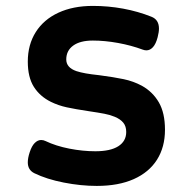

<svg xmlns="http://www.w3.org/2000/svg" viewBox="-20 -610 640 641"><path d="M485.4 -554.2Q510.7 -544.4 510.7 -514.6Q510.7 -502.9 506.3 -485.8Q500.5 -463.4 490.7 -452.6Q481 -441.9 468.8 -441.9Q462.9 -441.9 456.5 -444.3Q418.5 -458.5 374 -466.6Q329.6 -474.6 290 -474.6Q247.6 -474.6 224.4 -457.8Q201.2 -440.9 201.2 -411.6Q201.2 -384.3 234.9 -372.6Q248.5 -368.2 266.4 -365Q284.2 -361.8 311.5 -358.9Q360.4 -352.5 392.8 -345.7Q425.3 -338.9 453.6 -323.7Q489.7 -303.7 510.3 -268.3Q530.8 -232.9 530.8 -176.8Q530.8 -119.1 504.2 -76.9Q477.5 -34.7 426.5 -12Q375.5 10.7 303.2 10.7Q250 10.7 192.9 -0.5Q135.7 -11.7 94.7 -31.7Q72.8 -42.5 72.8 -67.9Q72.8 -82.5 79.1 -101.6Q85.9 -122.6 95.9 -132.6Q106 -142.6 117.2 -142.6Q125 -142.6 131.8 -139.2Q166.5 -122.6 211.4 -113.8Q256.3 -105 298.3 -105Q348.6 -105 375 -121.8Q401.4 -138.7 401.4 -169.4Q401.4 -188.5 391.6 -200.4Q381.8 -212.4 362.8 -220.2Q347.7 -226.6 328.6 -230.2Q309.6 -233.9 276.4 -238.8Q231 -245.6 202.9 -251.7Q174.8 -257.8 149.9 -270Q113.3 -288.1 93 -320.1Q72.8 -352.1 72.8 -404.3Q72.8 -460.9 99.4 -502.9Q126 -544.9 175 -567.6Q224.1 -590.3 290 -590.3Q341.3 -590.3 391.4 -581.1Q441.4 -571.8 485.4 -554.2Z"/></svg>

Font: Courier Prime Sans
Style: Bold
Weight: 700
Designer: Alan Dague-Greene
Foundry: Quote-Unquote Apps
Version: Version 3.020